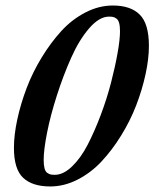

<svg xmlns="http://www.w3.org/2000/svg" viewBox="-20 -671 563 700"><path d="M163.1 8.8Q98.1 8.8 64.5 -22.7Q30.8 -54.2 30.8 -131.8Q30.8 -178.7 43 -235.4Q55.2 -292 77.1 -349.9Q99.1 -407.7 132.1 -461.7Q165 -515.6 203.6 -557.9Q242.2 -600.1 291.3 -625.5Q340.3 -650.9 391.6 -650.9Q456.1 -650.9 489.5 -617.7Q522.9 -584.5 522.9 -503.9Q522.9 -456.5 510.7 -400.4Q498.5 -344.2 476.6 -287.1Q454.6 -230 421.6 -176.8Q388.7 -123.5 350.1 -82.3Q311.5 -41 262.7 -16.1Q213.9 8.8 163.1 8.8ZM180.2 -33.7Q210.9 -33.7 242.7 -64.2Q274.4 -94.7 299.6 -143.3Q324.7 -191.9 347.2 -251.5Q369.6 -311 384.8 -369.6Q399.9 -428.2 408.7 -477.8Q417.5 -527.3 417.5 -557.1Q417.5 -575.7 414.3 -587.2Q411.1 -598.6 404.5 -603.3Q397.9 -607.9 392.6 -609.1Q387.2 -610.4 377.4 -610.4Q341.8 -610.4 304.9 -567.6Q268.1 -524.9 239.3 -460Q210.4 -395 187.3 -322.8Q164.1 -250.5 151.6 -187.3Q139.2 -124 139.2 -88.4Q139.2 -69.3 142.3 -57.4Q145.5 -45.4 152.3 -40.8Q159.2 -36.1 164.6 -34.9Q169.9 -33.7 180.2 -33.7Z"/></svg>

Font: Elstob 8pt SemiBold
Style: Italic
Weight: 600
Italic angle: -20°
Designer: Peter S. Baker
Version: Version 1.015